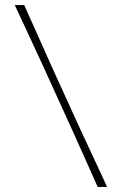

<svg xmlns="http://www.w3.org/2000/svg" viewBox="-20 -733 478 753"><path d="M363 0Q338.5 -55.5 315.2 -107.2Q292 -159 261 -228L149 -474Q116 -545.5 91 -599.2Q66 -653 38 -713H75Q100.5 -656 124.8 -602Q149 -548 181 -476L294 -228Q326.5 -158.5 350.5 -106.8Q374.5 -55 400 0Z"/></svg>

Font: Commissioner Loud Thin
Style: Regular
Weight: 100
Designer: Kostas Bartsokas
Foundry: Kostas Bartsokas
Version: Version 1.000; ttfautohint (v1.8.3)